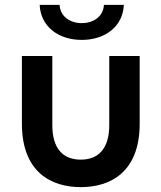

<svg xmlns="http://www.w3.org/2000/svg" viewBox="-20 -762 663 789"><path d="M312 7C433 7 554 -54 554 -254V-532H429V-248C429 -152 385 -106 312 -106C239 -106 195 -151 195 -248V-532H70V-254C70 -54 191 7 312 7ZM316 -598C412 -598 485 -653 489 -742H407C405 -696 366 -667 316 -667C266 -667 227 -696 225 -742H143C147 -653 220 -598 316 -598Z"/></svg>

Font: Chess Sans SemiBold
Style: Regular
Weight: 600
Designer: Wolf Bōese
Foundry: Wolf Bōese
Version: Version 7.223;Glyphs 3.3 (3306)